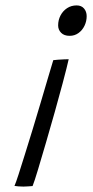

<svg xmlns="http://www.w3.org/2000/svg" viewBox="-20 -687 345 710"><path d="M100.5 1Q93.5 1.5 84.2 2.2Q75 3 66.5 3Q56.5 3 48.2 2.2Q40 1.5 33.5 0.5Q38.5 -10.5 48.5 -41.5Q58.5 -72.5 72.2 -116.5Q86 -160.5 101.2 -210.2Q116.5 -260 130.8 -308.8Q145 -357.5 157.2 -398.2Q169.5 -439 177 -464.5Q183 -465.5 194.2 -466.2Q205.5 -467 216.8 -467.5Q228 -468 234 -468Q231.5 -456.5 225.5 -432.5Q219.5 -408.5 211.5 -378.5Q199 -331.5 182.8 -273.8Q166.5 -216 150 -159.5Q133.5 -103 120.5 -59.8Q107.5 -16.5 100.5 1ZM237.5 -554.5Q217 -554.5 206 -565.8Q195 -577 195 -593Q195 -613 203.8 -629.8Q212.5 -646.5 228 -656.8Q243.5 -667 263.5 -667Q281 -667 290.8 -655.5Q300.5 -644 300.5 -627Q300.5 -608.5 292.5 -591.8Q284.5 -575 270.2 -564.8Q256 -554.5 237.5 -554.5Z"/></svg>

Font: Grandstander Thin ExtraLight
Style: Italic
Weight: 250
Italic angle: -15°
Version: Version 1.200